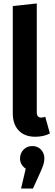

<svg xmlns="http://www.w3.org/2000/svg" viewBox="-20 -776 316 1112"><path d="M54 -120V-741L193 -756V-126Q193 -95 218 -95Q232 -95 242 -100L269 -3Q233 16 184 16Q123 16 88.5 -20Q54 -56 54 -120ZM237 142Q237 158 232 175Q227 192 213 223L171 316H102L129 201Q96 178 96 142Q96 112 116 91Q136 70 167 70Q198 70 217.5 90.5Q237 111 237 142Z"/></svg>

Font: Fira Sans Condensed SemiBold
Style: Regular
Weight: 600
Width: 3
Designer: bBox Type GmbH & Carrois Corporate GbR & Edenspiekermann AG
Foundry: bBox Type GmbH & Carrois Corporate GbR & Edenspiekermann AG
Version: Version 4.301